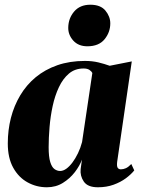

<svg xmlns="http://www.w3.org/2000/svg" viewBox="-20 -782 600 813"><path d="M476 -96Q474 -77.5 478.5 -71.2Q483 -65 492 -65Q502.5 -65 513 -69.8Q523.5 -74.5 536 -87.5L548.5 -60.5Q535 -43.5 512.8 -27Q490.5 -10.5 460.8 0.2Q431 11 394.5 11Q351.5 11 335 -13Q318.5 -37 321.5 -66L327 -106Q317.5 -80 296.8 -53Q276 -26 246.2 -7.5Q216.5 11 178.5 11Q134.5 11 96.8 -9.8Q59 -30.5 36 -71.8Q13 -113 13 -174.5Q13 -231 26.2 -282.8Q39.5 -334.5 65.8 -378.5Q92 -422.5 131.2 -455Q170.5 -487.5 222.8 -505.8Q275 -524 339.5 -524Q370.5 -524 396.5 -517.8Q422.5 -511.5 444.5 -503.5L538 -522ZM371 -473Q368 -479.5 359 -485.8Q350 -492 334 -492Q297.5 -492 272 -470.5Q246.5 -449 229.5 -413Q212.5 -377 203 -333Q193.5 -289 189.8 -243.5Q186 -198 186 -158.5Q186 -117.5 192.8 -95.8Q199.5 -74 210.8 -66Q222 -58 234.5 -58Q247.5 -58 260.8 -67.5Q274 -77 286.8 -94Q299.5 -111 310.2 -133.2Q321 -155.5 327.5 -180.5ZM350 -586Q312 -586 290.2 -610.2Q268.5 -634.5 269 -665Q269.5 -704.5 294 -733.2Q318.5 -762 362.5 -762Q406 -762 426.5 -737Q447 -712 447 -683Q447 -645.5 422.8 -615.8Q398.5 -586 350 -586Z"/></svg>

Font: Merriweather 120pt Black
Style: Italic
Weight: 900
Italic angle: -7.8°
Version: Version 2.101